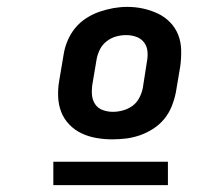

<svg xmlns="http://www.w3.org/2000/svg" viewBox="-20 -722 640 558"><path d="M306 -317Q283 -317 260 -321Q237 -325 217 -334.5Q197 -344 181.5 -360Q166 -376 158 -396.5Q150 -417 149 -440.5Q148 -464 152 -487L165 -564Q168 -584 176.5 -604Q185 -624 198.5 -640.5Q212 -657 230.5 -669Q249 -681 269.5 -688Q290 -695 310 -698.5Q330 -702 350 -702Q374 -702 396.5 -697Q419 -692 439 -682.5Q459 -673 474.5 -657Q490 -641 498 -620.5Q506 -600 506.5 -576.5Q507 -553 504 -530L491 -453Q487 -433 479 -413Q471 -393 457.5 -376.5Q444 -360 425.5 -348Q407 -336 387 -329Q367 -322 346.5 -319.5Q326 -317 306 -317ZM308 -397Q322 -397 337 -401Q352 -405 364.5 -414Q377 -423 384.5 -437Q392 -451 395 -466L407 -543Q410 -558 408.5 -573Q407 -588 398.5 -599Q390 -610 376 -615Q362 -620 347 -620Q332 -620 317.5 -616Q303 -612 290.5 -602.5Q278 -593 271 -579.5Q264 -566 261 -551L248 -474Q246 -459 247.5 -444.5Q249 -430 257 -418.5Q265 -407 279 -402Q293 -397 308 -397ZM468 -184H135V-252H468Z"/></svg>

Font: Iosevka Curly Slab HvExObl
Style: Regular
Weight: 900
Width: 7
Italic angle: -9°
Monospace: yes
Designer: Belleve Invis
Foundry: Belleve Invis
Version: Version 11.1.0; ttfautohint (v1.8.3)